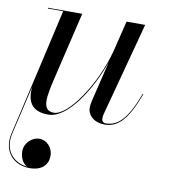

<svg xmlns="http://www.w3.org/2000/svg" viewBox="-108 -529 755 858"><g transform="rotate(10 269.5 -100.0)"><path d="M105 123C72 123 38.5 153 38.5 191C38.5 221.5 53.5 247 72 255.5C9.5 249 -37.5 200 -19 121L32 -98.5C26.5 -36.5 45 10 124 10C214.5 10 307 -144 350 -267.5L306 -85C303.5 -74.5 301.5 -60.5 301.5 -52.5C301.5 -22.5 328 10 380 10C443 10 484 -38 527 -153L524 -154C482 -41.5 442 4 384 4C371.5 4 365.5 -4.5 365.5 -15C365.5 -20 366 -27 367.5 -33L481.5 -460H397L362.5 -319.5C323 -168 214 -2.5 147 -2.5C88 -2.5 105 -73.5 123 -152.5L196 -460H40.5V-456.5H110L44.5 -169.5L-22.5 121C-42.5 206.5 12.5 260 83 260C141 260 166.5 229 166.5 190C166.5 152 138 123 105 123Z"/></g></svg>

Font: Bodoni* 48pt
Style: Italic
Weight: 400
Italic angle: -13°
Version: Version 2.3